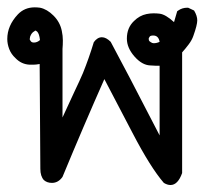

<svg xmlns="http://www.w3.org/2000/svg" viewBox="-29 -330 567 533"><path d="M115.2 177.7Q101.6 177.7 92.8 169.9Q83 159.2 83 138.7L81.1 -152.3Q70.3 -150.4 63.5 -150.4Q56.6 -150.4 53.7 -150.4Q30.3 -151.4 13.7 -168.9Q2 -179.7 -3.4 -193.8Q-8.8 -208 -8.8 -221.7Q-8.8 -258.8 20.5 -290Q39.1 -309.6 67.4 -309.6Q74.2 -309.6 82 -308.6Q101.6 -304.7 119.6 -286.6Q137.7 -268.6 142.6 -244.1Q145.5 -230.5 145.5 -217.8Q145.5 -205.1 144.5 -194.3V-3.9Q163.1 -44.9 177.7 -75.7Q192.4 -106.4 201.2 -127Q217.8 -168 231.4 -212.9Q241.2 -226.6 253.9 -226.6Q265.6 -226.6 278.3 -213.9Q316.4 -143.6 414.1 45.9V-147.5Q410.2 -147.5 403.8 -147.5Q397.5 -147.5 387.7 -148.4Q365.2 -149.4 344.2 -173.3Q323.2 -197.3 323.2 -222.7Q323.2 -252.9 342.8 -271.5Q358.4 -287.1 377.9 -291Q387.7 -293 397 -293Q406.2 -293 414.1 -292Q430.7 -290 454.1 -268.6Q458 -282.2 462.9 -298.8L465.8 -300.8Q476.6 -308.6 491.2 -308.6H493.2L509.8 -300.8Q518.6 -286.1 518.6 -273.4Q518.6 -260.7 507.8 -230.5Q503.9 -218.8 494.6 -206.5Q485.4 -194.3 476.6 -184.6V150.4Q464.8 183.6 444.3 183.6Q435.5 183.6 425.8 177.7Q388.7 134.8 338.9 39.1L260.7 -110.4Q203.1 19.5 144.5 161.1Q132.8 177.7 115.2 177.7ZM396.5 -231.4Q388.7 -231.4 386.7 -228.5Q384.8 -225.6 384.3 -224.6Q383.8 -223.6 383.8 -222.7Q383.8 -217.8 385.7 -215.8Q387.7 -213.9 389.6 -212.9Q393.6 -210 397.5 -210Q406.2 -210 414.1 -213.9Q411.1 -231.4 396.5 -231.4ZM74.2 -242.2Q71.3 -244.1 70.8 -244.6Q70.3 -245.1 69.3 -245.1Q68.4 -245.1 66.4 -243.2Q58.6 -239.3 54.7 -228.5Q53.7 -224.6 53.7 -222.7Q53.7 -220.7 53.7 -219.7Q54.7 -217.8 57.1 -214.8Q59.6 -211.9 65.4 -211.9Q74.2 -211.9 82 -218.8Q80.1 -236.3 74.2 -242.2Z"/></svg>

Font: JasonHandwriting2
Style: SemiBold
Weight: 600
Version: Version 1.04.7